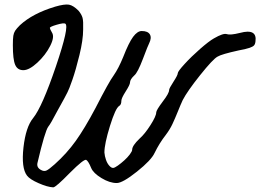

<svg xmlns="http://www.w3.org/2000/svg" viewBox="-20 -805 1132 835"><path d="M687.5 -363C668.8 -338 659.4 -322.3 659.4 -316.1C659.4 -305.4 651.1 -287.1 634.5 -261.1C618 -235.2 602.2 -215.5 586.9 -202.1C565.5 -181.6 554.8 -165.5 554.8 -153.8C554.8 -149.4 551.4 -142.7 544.7 -133.7C538 -124.8 530 -116.1 520.6 -107.6C511.2 -99.1 501.8 -91.5 492.4 -84.8C483 -78.1 476.1 -74.7 471.7 -74.7C466.3 -74.7 460.7 -78.1 454.9 -84.8C449 -91.5 444.3 -100 440.8 -110.3C437.2 -120.6 435 -131.1 434.1 -141.8C434.1 -166.8 442.2 -205.2 458.2 -257.1C474.3 -308.9 487.7 -338 498.4 -344.3C504.7 -347.8 507.8 -355.4 507.8 -367C507.8 -374.2 514.1 -387.6 526.6 -407.3C539.1 -426.9 545.4 -439.9 545.4 -446.1C545.4 -455 551.6 -465.3 564.1 -477C573.9 -485 586.5 -509.2 601.7 -549.4C616.9 -589.6 625.8 -611.9 628.5 -616.4C636.5 -632.5 637.6 -645.5 631.8 -655.3C626 -665.1 614.2 -670.1 596.3 -670.1C583.8 -670.1 571.2 -661.5 558.7 -644.6C546.2 -627.6 531.9 -598.5 515.9 -557.4C502.4 -524.3 488.6 -497.5 474.3 -477C460.9 -459.1 434.5 -411.7 395.2 -334.9C363.9 -275.9 335.3 -228.3 309.4 -192.1C283.5 -155.9 253.1 -122.1 218.2 -90.9C201.2 -75.7 189.2 -66.5 182 -63.4C174.9 -60.2 167.3 -60.9 159.2 -65.4C144.9 -72.5 139.5 -83.3 143.2 -97.6C164.6 -188.8 180.2 -241 190.1 -254.4C196.3 -261.6 209.3 -283.9 228.9 -321.5C254.8 -367.9 269.6 -395.2 273.2 -403.2C277.7 -411.3 284.8 -429.4 294.6 -457.5C304.5 -485.7 314.8 -521.7 325.5 -565.5C336.2 -609.3 341.6 -646.4 341.6 -676.8C342.4 -700.9 341.6 -717.9 338.9 -727.7C336.2 -737.5 330.4 -747.8 321.4 -758.6C306.2 -773.7 292.4 -782.5 279.9 -784.7C267.4 -786.9 247.3 -784 219.6 -776C154.3 -756.3 103.4 -729.5 66.7 -695.5C56.9 -685.7 50 -677.7 45.9 -671.4C41.9 -665.1 39.2 -657.7 37.9 -649.3C36.6 -640.8 35.9 -627.1 35.9 -608.4C35.9 -567.3 39.2 -538.9 46 -523.2C52.6 -507.6 64.5 -499.8 81.5 -499.8C98.5 -499.8 118.8 -510.7 142.5 -532.6C166.2 -554.5 184.7 -578.7 198.1 -605C211.5 -631.4 214.2 -650.8 206.1 -663.3C199.9 -674.1 196.8 -680.8 196.8 -683.5C196.8 -687 206.8 -691.7 226.9 -697.5C247.1 -703.4 259.3 -704.9 263.8 -702.2C276.4 -695 262.7 -632.9 223 -515.8C183.2 -398.7 150.3 -324.1 124.4 -291.9C102.9 -266 88.8 -223.3 82.1 -163.9C75.4 -104.4 80.5 -63.5 97.5 -41.2C105.6 -30.5 122.4 -19.5 147.8 -8.4C173.3 2.9 194.5 8.9 211.5 9.8C218.7 9.8 242.8 -11.2 283.9 -53.3C325 -94.4 348.7 -113.1 355 -109.6C361.2 -106 368.4 -94.4 376.4 -74.7C382.7 -59.5 397.7 -44.8 421.4 -30.5C445 -16.1 467.2 -9 487.7 -9C504.7 -9 534 -25.5 575.5 -58.6C617.1 -91.7 642.8 -118.9 652.6 -140.4C666.1 -168.1 682.1 -194 700.9 -218.2C712.5 -233.4 722.1 -249 729.7 -265.1C737.3 -281.2 745.1 -299.3 753.2 -319.4C761.2 -339.5 768.4 -356.3 774.6 -369.7C788 -395.6 813.3 -431.8 850.4 -478.3C887.5 -524.7 912.7 -551.6 926.1 -558.7C937.7 -565.9 968.1 -574.8 1017.3 -585.6C1040.5 -590 1056.6 -593.8 1065.5 -597C1074.4 -600.1 1080.7 -603.4 1084.3 -607C1087.9 -610.6 1090.1 -616.4 1091 -624.5C1096.4 -662.9 1074 -675.4 1024 -662C995.4 -654.8 976.2 -653.1 966.3 -656.6C956.5 -660.2 937.7 -654 910 -637.9C895.7 -629.8 875.9 -614.6 850.3 -592.3C824.9 -570 802.3 -548.1 782.7 -526.6C763 -505.1 753.1 -491.7 753.1 -486.4C753.1 -481 746.9 -468.7 734.4 -449.5C721.9 -430.3 715.6 -418.4 715.6 -414C715.6 -404.1 706.2 -387.1 687.5 -363Z"/></svg>

Font: Beth Ellen
Style: Regular
Weight: 400
Version: Version 1.015;Fontself Maker 2.1.2